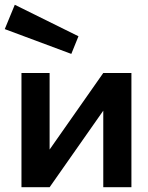

<svg xmlns="http://www.w3.org/2000/svg" viewBox="-40 -785 621 805"><path d="M-20 -663 22 -765 289 -633 259 -559ZM50 0V-479H168V-158L393 -479H511V0H393V-321L168 0Z"/></svg>

Font: Karmilla
Style: Bold
Weight: 700
Designer: Jonathan Pinhorn
Version: Version 1.000